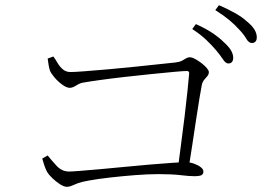

<svg xmlns="http://www.w3.org/2000/svg" viewBox="-20 -792 1040 741"><path d="M861 -547Q851 -547 840.5 -563Q830 -579 814 -598Q798 -617 776 -638Q754 -659 722 -680L736 -699Q774 -682 800 -664.5Q826 -647 843 -630Q863 -612 871.5 -597.5Q880 -583 880 -569Q880 -558 875 -552.5Q870 -547 861 -547ZM665 -130Q671 -178 678.5 -233.5Q686 -289 692.5 -343Q699 -397 703.5 -440.5Q708 -484 710 -508Q711 -518 701 -518Q688 -518 650.5 -514.5Q613 -511 563 -506Q513 -501 460.5 -495Q408 -489 365 -483Q322 -477 300 -473Q288 -471 274 -462Q260 -453 249 -453Q237 -453 220 -465.5Q203 -478 190 -493.5Q177 -509 173 -519Q170 -527 167.5 -542Q165 -557 164 -566L186 -574Q194 -563 202.5 -548.5Q211 -534 223 -524Q235 -514 252 -514Q267 -514 306.5 -517Q346 -520 397.5 -524.5Q449 -529 501.5 -534.5Q554 -540 596.5 -544.5Q639 -549 658 -551Q674 -553 683 -558Q692 -563 698.5 -567Q705 -571 712 -571Q721 -571 733 -564.5Q745 -558 757.5 -548.5Q770 -539 778 -529.5Q786 -520 786 -514Q786 -505 780.5 -498.5Q775 -492 768.5 -484.5Q762 -477 759 -465Q756 -449 750 -414Q744 -379 737 -331.5Q730 -284 722 -232Q714 -180 706 -130ZM238 -71Q227 -71 211.5 -81Q196 -91 182 -104.5Q168 -118 162 -128Q156 -139 150.5 -155.5Q145 -172 143 -180L164 -192Q179 -173 199 -151.5Q219 -130 247 -130Q257 -130 288.5 -132.5Q320 -135 365.5 -139Q411 -143 461.5 -148Q512 -153 559.5 -157Q607 -161 644 -163.5Q681 -166 697 -166Q713 -166 728.5 -160.5Q744 -155 754.5 -147Q765 -139 765 -130Q765 -120 757.5 -116Q750 -112 730 -112Q709 -112 677 -116Q645 -120 591 -120Q551 -120 500 -116Q449 -112 401.5 -106.5Q354 -101 322 -95Q294 -90 279.5 -84.5Q265 -79 256.5 -75Q248 -71 238 -71ZM952 -626Q940 -626 930.5 -642.5Q921 -659 904 -677Q886 -697 865 -714.5Q844 -732 811 -753L825 -772Q862 -756 889 -740.5Q916 -725 932 -710Q953 -693 962 -678Q971 -663 971 -648Q971 -637 966 -631.5Q961 -626 952 -626Z"/></svg>

Font: Noto Serif KR ExtraLight
Style: Regular
Weight: 200
Designer: Ryoko NISHIZUKA 西塚涼子 (kana & ideographs); Frank Grießhammer (Latin, Greek & Cyrillic); Wenlong ZHANG 张文龙 (bopomofo); San
Foundry: Adobe
Version: Version 2.002-H1;hotconv 1.1.0;makeotfexe 2.6.0